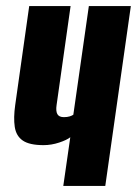

<svg xmlns="http://www.w3.org/2000/svg" viewBox="-20 -611 450 631"><path d="M188 0 211 -160Q200 -151 174.5 -142.5Q149 -134 123 -134Q77 -134 55 -149Q33 -164 28.5 -194Q24 -224 30 -266L76 -591H212L166 -266Q163 -246 168.5 -236Q174 -226 190 -226Q201 -226 209 -228.5Q217 -231 221 -234L272 -591H410L326 0Z"/></svg>

Font: Alumni Sans ExtraBold
Style: Italic
Weight: 800
Italic angle: -8°
Designer: Robert E. Leuschke
Foundry: Robert E. Leuschke
Version: Version 1.016